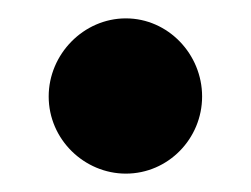

<svg xmlns="http://www.w3.org/2000/svg" viewBox="-20 -417 273 209"><path d="M33 -312C33 -265 72 -228 117 -228C163 -228 200 -266 200 -312C200 -358 163 -397 117 -397C71 -397 33 -358 33 -312Z"/></svg>

Font: Bluebird
Style: SfBd
Weight: 700
Designer: Jasper
Foundry: Cannot Into Space Fonts
Version: Version 0.98